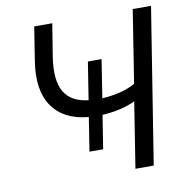

<svg xmlns="http://www.w3.org/2000/svg" viewBox="-79 -782 834 858"><g transform="rotate(-10 338.0 -352.5)"><path d="M467 0 514 -298Q484 -283 444.5 -274Q405 -265 364 -263L340 -111H278L302 -264Q190 -274 138.5 -348Q87 -422 108 -553L132 -705H214L190 -557Q174 -453 204.5 -400Q235 -347 314 -338L341 -509H403L376 -336Q415 -338 454 -347Q493 -356 527 -375L579 -705H662L550 0Z"/></g></svg>

Font: Nunito Sans
Style: Italic
Weight: 400
Italic angle: -9°
Designer: Vernon Adams
Foundry: Vernon Adams
Version: Version 3.006; ttfautohint (v1.8.3)